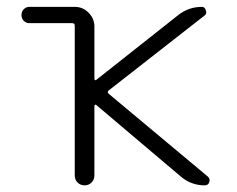

<svg xmlns="http://www.w3.org/2000/svg" viewBox="-20 -565 695 563"><path d="M199.2 -490.2Q199.2 -497.1 191.4 -497.1H66.4Q56.6 -497.1 49.8 -503.9Q43 -510.7 43 -521Q43 -531.2 49.8 -538.1Q56.6 -544.9 66.4 -544.9H199.2Q222.7 -544.9 239.7 -527.8Q256.8 -510.7 256.8 -487.3V-334Q256.8 -331.1 258.8 -330.1Q260.7 -329.1 262.7 -331.1L501 -519.5Q532.2 -544.9 572.3 -544.9Q580.1 -544.9 583.5 -535.2Q586.9 -525.4 581.1 -520.5L298.8 -299.8Q293 -294.9 298.8 -290L589.8 -46.9Q594.7 -42 594.7 -36.1Q594.7 -34.2 593.8 -31.2Q590.8 -21.5 580.1 -21.5Q541 -21.5 510.7 -46.9L262.7 -256.8Q260.7 -258.8 258.8 -257.8Q256.8 -256.8 256.8 -253.9V-50.8Q256.8 -38.1 248.5 -29.8Q240.2 -21.5 228 -21.5Q215.8 -21.5 207.5 -29.8Q199.2 -38.1 199.2 -50.8Z"/></svg>

Font: irohamaru Light
Style: Regular
Weight: 200
Designer: [Source Han Sans]
Ryoko NISHIZUKA  (kana & ideographs); Paul D. Hunt (Latin, Greek & Cyrillic); Wenlong ZHANG  (bopomofo
Version: Version 1.01